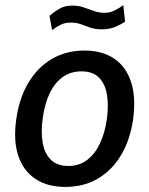

<svg xmlns="http://www.w3.org/2000/svg" viewBox="-20 -726 588 756"><path d="M237 10Q167.5 10 120 -21.2Q72.5 -52.5 52.2 -112Q32 -171.5 44 -256Q55 -337.5 90.8 -398.5Q126.5 -459.5 183 -493.2Q239.5 -527 312.5 -527Q382.5 -527 429.5 -495.2Q476.5 -463.5 496.2 -402.8Q516 -342 504 -256Q493 -177.5 458 -117.5Q423 -57.5 367.2 -23.8Q311.5 10 237 10ZM250 -72.5Q291.5 -72.5 322.5 -95.8Q353.5 -119 373.5 -161.2Q393.5 -203.5 401 -259Q408 -310.5 401.2 -352.8Q394.5 -395 370.2 -420Q346 -445 300.5 -445Q258 -445 226.5 -422.2Q195 -399.5 175.2 -357.8Q155.5 -316 148 -259Q141 -208.5 147.8 -166Q154.5 -123.5 179.2 -98Q204 -72.5 250 -72.5ZM185 -607.5 175 -663.5Q194.5 -680.5 215 -692.2Q235.5 -704 264.5 -704Q289 -704 309.5 -697Q330 -690 349.8 -682.8Q369.5 -675.5 391 -675.5Q413 -675.5 431.2 -684.8Q449.5 -694 465.5 -705.5L472.5 -641Q458 -630.5 434.8 -620.5Q411.5 -610.5 381 -610.5Q355 -610.5 336.2 -617Q317.5 -623.5 299.5 -630.2Q281.5 -637 259 -637Q235.5 -637 219.2 -628.8Q203 -620.5 185 -607.5Z"/></svg>

Font: Public Sans Thin Medium
Style: Italic
Weight: 500
Italic angle: -8°
Version: Version 2.001